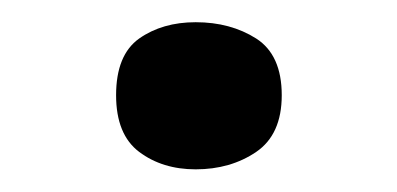

<svg xmlns="http://www.w3.org/2000/svg" viewBox="-20 -557 356 172"><path d="M84 -471.7Q84 -507.8 104.7 -522.5Q125.5 -537.1 155.3 -537.1Q186.5 -537.1 209.5 -522.5Q232.4 -507.8 232.4 -471.7Q232.4 -436.5 209.5 -420.9Q186.5 -405.3 155.3 -405.3Q125.5 -405.3 104.7 -420.9Q84 -436.5 84 -471.7Z"/></svg>

Font: Lunasima
Style: Regular
Weight: 400
Designer: The DocRepair Project, Monotype Design Team
Foundry: Google
Version: Version 2.009